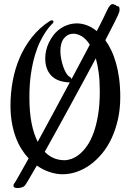

<svg xmlns="http://www.w3.org/2000/svg" viewBox="-20 -798 645 947"><path d="M568.4 -739.7Q567.4 -735.8 562.3 -724.1Q557.1 -712.4 548.1 -694.3Q539.1 -676.3 526.6 -652.1Q514.2 -627.9 499.5 -599.6Q515.1 -578.1 528.6 -550.3Q542 -522.5 552 -487.5Q562 -452.6 567.6 -410.9Q573.2 -369.1 573.2 -319.8Q573.2 -260.7 561.8 -209.7Q550.3 -158.7 530.5 -116.2Q510.7 -73.7 483.4 -40.8Q456.1 -7.8 424.6 14.9Q393.1 37.6 358.2 49.6Q323.2 61.5 288.1 61.5Q258.8 61.5 226.1 51Q193.4 40.5 161.6 18.6Q138.2 59.1 123 85Q107.9 110.8 102.5 117.2Q99.1 121.1 94.2 123.5Q89.4 126 84.2 127.2Q79.1 128.4 74 128.9Q68.8 129.4 64.9 129.4Q56.6 129.4 51.5 126.7Q46.4 124 46.4 117.7Q46.4 112.3 50.3 106.9Q54.2 101.6 57.1 96.7Q65.4 82.5 82 53.2Q98.6 23.9 121.1 -16.6Q102.1 -37.1 85.7 -63.2Q69.3 -89.4 57.4 -121.8Q45.4 -154.3 38.6 -193.1Q31.7 -231.9 31.7 -277.8Q31.7 -338.4 42.7 -398.4Q53.7 -458.5 77.1 -513.2Q100.6 -567.9 137.5 -614.5Q174.3 -661.1 226.1 -694.8Q231 -697.8 235.8 -697.8Q243.7 -697.8 243.7 -690.9Q243.7 -686.5 240.2 -683.1Q237.3 -680.2 227.8 -670.2Q218.3 -660.2 205.6 -641.4Q192.9 -622.6 178.7 -594.5Q164.6 -566.4 152.6 -526.6Q140.6 -486.8 132.8 -435.1Q125 -383.3 125 -317.9Q125 -245.1 135.7 -190.9Q146.5 -136.7 166 -98.6Q202.1 -165 242.9 -240.5Q283.7 -315.9 324.2 -391.6Q298.8 -392.1 276.6 -398.9Q254.4 -405.8 238 -420.2Q221.7 -434.6 212.4 -457Q203.1 -479.5 203.1 -510.7Q203.1 -528.8 207.5 -548.6Q211.9 -568.4 220.9 -587.4Q230 -606.4 243.2 -623.8Q256.3 -641.1 273.9 -654.1Q291.5 -667 313.2 -674.8Q335 -682.6 360.8 -682.6Q382.8 -682.6 407.7 -673.6Q432.6 -664.6 457.5 -644.5Q475.1 -679.2 487.8 -704.6Q500.5 -730 506.3 -743.2Q514.6 -761.7 521.7 -769.8Q528.8 -777.8 535.6 -777.8Q539.6 -777.8 541.7 -776.1Q543.9 -774.4 545.9 -774.4Q549.8 -774.4 551 -773.4Q552.2 -772.5 552.7 -771.2Q553.2 -770 553.7 -769Q554.2 -768.1 556.6 -768.1Q564.9 -768.1 567.4 -763.2Q569.8 -758.3 569.8 -752.9Q569.8 -748 569.3 -745.1Q568.8 -742.2 568.4 -739.7ZM472.2 -347.7Q472.2 -399.4 466.8 -439.5Q461.4 -479.5 452.6 -510.3Q423.3 -456.1 390.9 -395.8Q358.4 -335.4 325.2 -274.9Q292 -214.4 260.3 -156.5Q228.5 -98.6 200.7 -49.3Q221.2 -27.8 245.8 -17.8Q270.5 -7.8 297.9 -7.8Q314 -7.8 333.3 -14.6Q352.5 -21.5 371.8 -37.1Q391.1 -52.7 409.2 -78.4Q427.2 -104 441.2 -141.8Q455.1 -179.7 463.6 -230.5Q472.2 -281.2 472.2 -347.7ZM324.2 -418.9Q331.5 -415 332.5 -407.2Q357.4 -453.1 379.9 -496.3Q402.3 -539.6 422.9 -577.6Q403.8 -607.4 382.3 -619.6Q360.8 -631.8 342.8 -631.8Q314.5 -631.8 296.1 -609.6Q277.8 -587.4 277.8 -545.9Q277.8 -527.3 282 -506.3Q286.1 -485.4 292.7 -467Q299.3 -448.7 307.6 -435.5Q315.9 -422.4 324.2 -418.9Z"/></svg>

Font: Engagement
Style: Regular
Weight: 400
Designer: Astigmatic (AOETI)
Foundry: Astigmatic (AOETI)
Version: Version 1.000